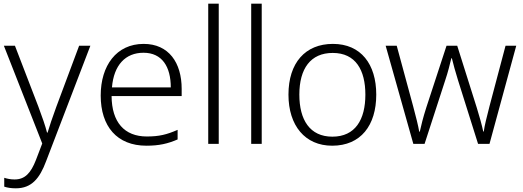

<svg xmlns="http://www.w3.org/2000/svg" viewBox="-20 -780 2833 1041"><path d="M1 -532 209 -2 175 87C147 159 115 193 59 193C37 193 19 189 3 184V232C21 238 41 241 66 241C151 241 195 188 230 94L470 -532H409L285 -200C264 -143 247 -92 238 -61H235C226 -97 210 -143 188 -202L61 -532Z M759 -542C611 -542 526 -424 526 -262C526 -95 614 10 774 10C842 10 890 -1 943 -24V-76C884 -50 842 -40 776 -40C654 -40 586 -118 585 -259H965V-298C965 -440 895 -542 759 -542ZM758 -494C859 -494 906 -418 906 -306H587C597 -427 660 -494 758 -494Z M1166 0V-760H1109V0Z M1399 0V-760H1342V0Z M2020 -267C2020 -432 1937 -542 1785 -542C1635 -542 1544 -439 1544 -267C1544 -99 1634 10 1781 10C1936 10 2020 -100 2020 -267ZM1603 -267C1603 -408 1664 -493 1784 -493C1909 -493 1961 -399 1961 -267C1961 -131 1906 -39 1782 -39C1660 -39 1603 -130 1603 -267Z M2463 -346 2572 0H2634L2779 -532H2721L2634 -204C2619 -145 2607 -99 2603 -67H2600C2593 -101 2580 -148 2565 -196L2459 -532H2401L2291 -196C2274 -143 2263 -98 2256 -66H2253C2247 -101 2236 -144 2220 -204L2131 -532H2071L2221 0H2282L2394 -345C2409 -389 2419 -431 2427 -464H2430C2438 -431 2449 -391 2463 -346Z"/></svg>

Font: Noto Sans Gujarati UI Light
Style: Regular
Weight: 300
Designer: Jelle Bosma - Monotype Design Team, Universal Thirst
Foundry: Monotype Imaging Inc.
Version: Version 2.106